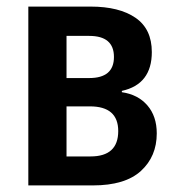

<svg xmlns="http://www.w3.org/2000/svg" viewBox="-20 -563 531 583"><path d="M66 0V-543H255Q342 -543 391.5 -509Q441 -475 441 -405Q441 -307 350 -287V-283Q399 -276 427.5 -243Q456 -210 456 -158Q456 -88 408 -44Q360 0 262 0ZM182 -326H251Q326 -326 326 -390Q326 -454 251 -454H182ZM182 -88H255Q339 -88 339 -165Q339 -240 253 -240H182Z"/></svg>

Font: Noto Sans Condensed SemiBold
Style: Regular
Weight: 600
Width: 3
Designer: Monotype Design Team
Foundry: Monotype Imaging Inc.
Version: Version 2.013; ttfautohint (v1.8.4.7-5d5b)